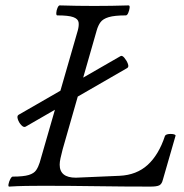

<svg xmlns="http://www.w3.org/2000/svg" viewBox="-20 -688 681 711"><path d="M75 -219Q68 -215 59 -224.5Q50 -234 46 -246.5Q42 -259 49 -263L426 -480Q432 -484 440.5 -474Q449 -464 453.5 -452Q458 -440 451 -436ZM14 3Q10 3 11.5 -6Q13 -15 18 -24.5Q23 -34 27 -34Q67 -34 86.5 -40Q106 -46 114 -58Q122 -70 127 -86L268 -575Q273 -593 271 -605.5Q269 -618 251.5 -624.5Q234 -631 192 -631Q188 -631 188.5 -640.5Q189 -650 193 -659Q197 -668 201 -668Q233 -667 265 -666.5Q297 -666 329 -666Q361 -666 393 -666.5Q425 -667 456 -668Q461 -668 460 -659Q459 -650 455 -640.5Q451 -631 446 -631Q404 -631 382.5 -624.5Q361 -618 352 -605.5Q343 -593 338 -575L212 -135Q207 -116 204 -102Q201 -88 201 -78Q201 -54 216 -42Q231 -30 261 -30L423 -37Q486 -40 527 -77.5Q568 -115 591 -185Q595 -192 612 -192Q621 -192 626 -190Q631 -188 630 -185L583 -22Q579 -6 569.5 -1.5Q560 3 537 3Q437 3 337.5 1.5Q238 0 138 0Q107 0 76 0.5Q45 1 14 3Z"/></svg>

Font: Junicode VF
Style: Italic
Weight: 400
Italic angle: -11°
Designer: Peter S. Baker
Version: Version 2.209